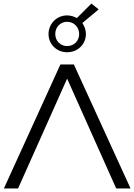

<svg xmlns="http://www.w3.org/2000/svg" viewBox="-20 -1064 759 1084"><path d="M359 -804C320 -804 292 -834 292 -872C292 -911 321 -941 359 -941C398 -941 427 -910 427 -872C427 -834 399 -804 359 -804ZM636 0H717L397 -700H321L2 0H82L359 -620ZM496 -1044 414 -962C398 -971 379 -977 359 -977C299 -977 254 -929 254 -872C254 -815 299 -769 359 -769C420 -769 465 -815 465 -872C465 -895 457 -916 445 -934L537 -1011Z"/></svg>

Font: Montserrat-Alt1
Style: Regular
Weight: 400
Designer: Differentunic
Foundry: Differentunic
Version: Version 7.222